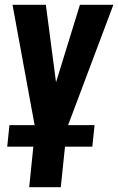

<svg xmlns="http://www.w3.org/2000/svg" viewBox="-20 -598 488 793"><path d="M9.8 7.8 19 -81.1H123L31.7 -578.1H169.4L211.4 -258.3L310.1 -578.1H448.2L261.2 -81.1H370.6L361.3 7.8H248.5L231 175.3H100.6L117.7 7.8Z"/></svg>

Font: Oswald
Style: Demi-Bold
Weight: 600
Designer: Vernon Adams
Foundry: Vernon Adams
Version: 3.0; ttfautohint (v0.94.23-7a4d-dirty) -l 8 -r 50 -G 200 -x 